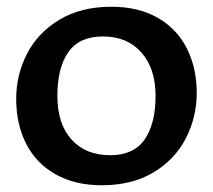

<svg xmlns="http://www.w3.org/2000/svg" viewBox="-20 -539 631 569"><path d="M28 -246Q28 -317 60 -379.5Q92 -442 156 -480.5Q220 -519 310 -519Q390 -519 447 -486.5Q504 -454 533.5 -396Q563 -338 563 -264Q563 -192 531 -129.5Q499 -67 435.5 -28.5Q372 10 282 10Q202 10 144.5 -22.5Q87 -55 57.5 -113Q28 -171 28 -246ZM441 -255Q441 -336 399 -383.5Q357 -431 285 -431Q215 -431 182.5 -384.5Q150 -338 150 -255Q150 -172 192 -125.5Q234 -79 307 -79Q376 -79 408.5 -125.5Q441 -172 441 -255Z"/></svg>

Font: Enriqueta SemiBold
Style: Regular
Weight: 600
Designer: Viviana Monsalve, Gustavo Ibarra
Foundry: 72Puntos
Version: Version 2.000